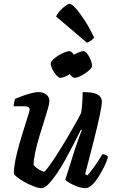

<svg xmlns="http://www.w3.org/2000/svg" viewBox="-20 -979 602 999"><path d="M196 0Q180 0 156.5 -9Q133 -18 109.5 -31Q86 -44 70 -56.5Q54 -69 52 -75Q52 -105 60 -145.5Q68 -186 80.5 -229Q93 -272 105 -310.5Q117 -349 125.5 -375.5Q134 -402 134 -409Q134 -420 126 -423Q118 -426 106 -426H51Q51 -437 54 -448Q57 -459 58 -464Q73 -471 96 -479.5Q119 -488 142.5 -494Q166 -500 180 -500Q204 -500 220.5 -487.5Q237 -475 237 -453Q237 -441 229 -412.5Q221 -384 208.5 -345.5Q196 -307 183.5 -265Q171 -223 163 -185Q155 -147 155 -120Q165 -108 182.5 -97Q200 -86 209 -86Q214 -86 231.5 -109.5Q249 -133 273 -170Q297 -207 322 -249Q347 -291 368.5 -329Q390 -367 402 -391Q406 -414 408 -445Q410 -476 410 -500Q447 -500 468.5 -494.5Q490 -489 500 -477.5Q510 -466 510 -449Q510 -432 499.5 -381.5Q489 -331 469.5 -253Q450 -175 423 -73L434 -66Q445 -77 460 -97Q475 -117 489.5 -139Q504 -161 513 -177Q522 -177 531 -172.5Q540 -168 542 -163Q537 -142 523.5 -114.5Q510 -87 493.5 -60.5Q477 -34 459 -17Q441 0 425 0Q406 0 382.5 -8.5Q359 -17 341 -27.5Q323 -38 320 -45L373 -212Q383 -241 392 -266Q401 -291 406 -301L401 -304Q384 -270 363 -229Q342 -188 319.5 -147.5Q297 -107 274 -73.5Q251 -40 231 -20Q211 0 196 0ZM294 -574Q286 -574 273.5 -587.5Q261 -601 252.5 -618.5Q244 -636 244 -648Q244 -657 255.5 -668.5Q267 -680 283.5 -690Q300 -700 316 -706.5Q332 -713 340 -713Q350 -713 360.5 -699.5Q371 -686 378.5 -668Q386 -650 386 -638Q386 -629 375.5 -618.5Q365 -608 349.5 -597.5Q334 -587 319 -580.5Q304 -574 294 -574ZM368 -574Q360 -574 347.5 -587.5Q335 -601 326.5 -618.5Q318 -636 318 -648Q318 -657 329.5 -668.5Q341 -680 357.5 -690Q374 -700 390 -706.5Q406 -713 413 -713Q424 -713 434 -699.5Q444 -686 451.5 -668Q459 -650 459 -638Q459 -629 449 -618.5Q439 -608 423.5 -597.5Q408 -587 393 -580.5Q378 -574 368 -574ZM432 -757 272 -893Q279 -909 293 -924Q307 -939 321 -949Q335 -959 342 -959Q353 -959 373 -937Q393 -915 419 -875.5Q445 -836 470 -783Q465 -777 454.5 -768.5Q444 -760 432 -757Z"/></svg>

Font: Texturina 12pt SemiBold
Style: Italic
Weight: 600
Italic angle: -11°
Version: Version 1.002